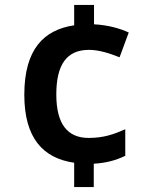

<svg xmlns="http://www.w3.org/2000/svg" viewBox="-20 -744 612 774"><path d="M359 -646V-724H279V-642C158 -624 78 -547 78 -362C78 -187 154 -106 279 -88V10H358V-84C407 -87 446 -97 485 -116V-223C437 -202 398 -188 337 -188C253 -188 207 -243 207 -363C207 -484 249 -543 339 -543C377 -543 420 -530 462 -513L499 -613C464 -629 417 -643 359 -646Z"/></svg>

Font: Noto Sans Arabic SemBd
Style: Regular
Weight: 600
Designer: Monotype Design Team, Nadine Chahine, Nizar Qandah and Khaled Hosny
Foundry: Monotype Imaging Inc.
Version: Version 2.012